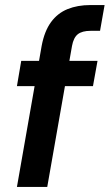

<svg xmlns="http://www.w3.org/2000/svg" viewBox="-20 -740 434 760"><path d="M47 0 145 -559Q156 -617 182 -652.5Q208 -688 247.5 -704Q287 -720 338 -720H394L376 -618H339Q305 -618 288 -604.5Q271 -591 265 -558L167 0ZM47 -399 64 -499H366L348 -399Z"/></svg>

Font: DM Sans 20pt SemiBold
Style: Italic
Weight: 600
Italic angle: -10°
Version: Version 4.004;gftools[0.9.30]